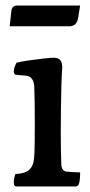

<svg xmlns="http://www.w3.org/2000/svg" viewBox="-20 -755 325 695"><path d="M40 -80Q30 -80 30 -94Q30 -111 36 -125Q72 -127 86.5 -141Q101 -155 103 -180Q105 -197 105.5 -232Q106 -267 106 -306Q106 -345 105.5 -382.5Q105 -420 104 -442Q102 -478 74 -481L40 -484Q30 -484 30 -497Q30 -510 40 -528Q55 -532 82.5 -536Q110 -540 136.5 -543Q163 -546 175 -546Q208 -546 205 -506Q203 -477 202 -437.5Q201 -398 200.5 -354.5Q200 -311 200 -270Q200 -240 200.5 -212Q201 -184 202 -159Q203 -146 208 -140.5Q213 -135 219 -134Q228 -133 242.5 -132Q257 -131 270 -131Q270 -104 266 -90Q263 -80 252 -80ZM21 -714Q23 -735 42 -735H270L263 -691Q258 -660 232 -660H15Z"/></svg>

Font: Gowun Batang
Style: Bold
Weight: 700
Designer: Yanghee Ryu
Foundry: Yanghee Ryu
Version: Version 2.000